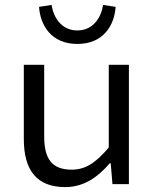

<svg xmlns="http://www.w3.org/2000/svg" viewBox="-20 -750 640 782"><path d="M246 12C321 12 378 -28 427 -85H431L438 0H505V-486H423V-149C369 -86 328 -59 272 -59C191 -59 160 -103 160 -195V-486H77V-184C77 -56 130 12 246 12ZM295 -571C402 -571 446 -648 451 -722L400 -730C392 -679 360 -626 295 -626C230 -626 198 -679 190 -730L139 -722C144 -648 188 -571 295 -571Z"/></svg>

Font: Hasklig
Style: Regular
Weight: 400
Monospace: yes
Designer: Paul D. Hunt, Teo Tuominen
Foundry: Adobe Systems Incorporated
Version: Version 2.030;PS 1.0;hotconv 16.6.51;makeotf.lib2.5.65220